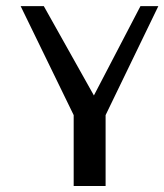

<svg xmlns="http://www.w3.org/2000/svg" viewBox="-20 -620 548 640"><path d="M126 -599.6 293 -301.8 448.2 -599.6H507.8L332 -236.3V0H225.6V-236.3L48.8 -599.6Z"/></svg>

Font: RIT TN Joy
Style: Extra Bold
Weight: 800
Designer: Hussain K H
Foundry: Rachana Institute of Typography
Version: 1.6.2